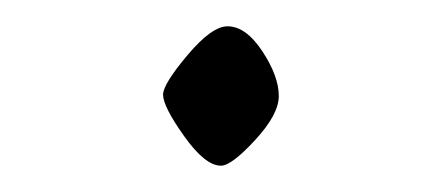

<svg xmlns="http://www.w3.org/2000/svg" viewBox="-20 -404 341 146"><path d="M104 -332Q104 -340 122.5 -362Q141 -384 153 -384Q167 -384 179.5 -365Q192 -346 192 -331Q192 -317 174 -297.5Q156 -278 148 -278Q136 -278 120 -300.5Q104 -323 104 -332Z"/></svg>

Font: OFL Sorts Mill Goudy TT
Style: Italic
Weight: 500
Italic angle: -6°
Version: Version 003.000